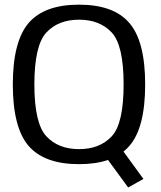

<svg xmlns="http://www.w3.org/2000/svg" viewBox="-20 -700 693 824"><path d="M530 104.5 595.5 68 510 -49.5C519.5 -57 527.5 -65 535 -73.5C580.5 -125.5 603 -213.5 603 -337.5C603 -461 580.5 -549 535 -601.5C490 -654 418 -680 319 -680C220.5 -680 148.5 -654 103 -601.5C58 -549 35 -461 35 -337.5C35 -213.5 58 -125.5 103 -73.5C148.5 -21.5 220.5 4.5 319 4.5C367 4.5 408.5 -1.5 443.5 -13.5ZM319 -60C260.5 -60 214 -78 179.5 -114.5C145 -151 127.5 -225.5 127.5 -337.5C127.5 -450 145 -524.5 179.5 -561C214 -597.5 260.5 -615.5 319 -615.5C378 -615.5 424.5 -597.5 459 -561C493.5 -524.5 510.5 -450 510.5 -337.5C510.5 -225.5 493.5 -151 459 -114.5C424.5 -78 378 -60 319 -60Z"/></svg>

Font: Anybody
Style: Regular
Weight: 400
Designer: Tyler Finck
Foundry: Etcetera Type Company
Version: Version 1.110